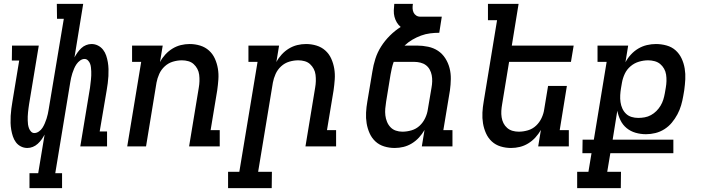

<svg xmlns="http://www.w3.org/2000/svg" viewBox="-20 -755 3640 990"><path d="M300 215H132V138H177L210 -61Q203 -48 194.5 -36Q186 -24 174.5 -13.5Q163 -3 149 2.5Q135 8 121 8Q103 8 87.5 0Q72 -8 62 -21.5Q52 -35 46.5 -51.5Q41 -68 38 -85.5Q35 -103 34.5 -121Q34 -139 35 -157.5Q36 -176 38.5 -194.5Q41 -213 44 -231L79 -443H41L42 -520H180L130 -218Q128 -208 127 -197Q126 -186 124.5 -175.5Q123 -165 123 -154.5Q123 -144 123 -133.5Q123 -123 124.5 -113Q126 -103 129.5 -93.5Q133 -84 140 -76.5Q147 -69 157 -69Q169 -69 180.5 -77Q192 -85 199 -96Q206 -107 211 -119Q216 -131 220 -143Q224 -155 226.5 -167Q229 -179 231 -191L309 -658H274L273 -735H409L364 -459Q371 -472 379.5 -484Q388 -496 399 -506.5Q410 -517 424 -522.5Q438 -528 452 -528Q470 -528 485.5 -520Q501 -512 511.5 -498.5Q522 -485 527.5 -468.5Q533 -452 536 -434.5Q539 -417 539.5 -399Q540 -381 539 -362.5Q538 -344 535.5 -325.5Q533 -307 530 -289L494 -77H532V0H394L444 -302Q445 -312 446.5 -323Q448 -334 449 -344.5Q450 -355 450.5 -365.5Q451 -376 450.5 -386.5Q450 -397 449 -407Q448 -417 444.5 -426.5Q441 -436 433.5 -443.5Q426 -451 416 -451Q404 -451 393 -443Q382 -435 374.5 -424Q367 -413 362 -401Q357 -389 353 -377Q349 -365 346.5 -353Q344 -341 342 -329L265 138H300Z M636 0 708 -436H661V-520H819L805 -435Q816 -456 832.5 -474Q849 -492 869.5 -504.5Q890 -517 912.5 -522.5Q935 -528 958 -528Q986 -528 1012 -520Q1038 -512 1057.5 -494.5Q1077 -477 1088 -452.5Q1099 -428 1103.5 -401Q1108 -374 1106 -345.5Q1104 -317 1100 -289L1066 -84H1113V0H955L1005 -303Q1008 -320 1008.5 -336.5Q1009 -353 1007 -369.5Q1005 -386 997.5 -400Q990 -414 978.5 -424.5Q967 -435 951 -439.5Q935 -444 918 -444Q895 -444 871.5 -437Q848 -430 829.5 -413Q811 -396 801 -373.5Q791 -351 787 -329L733 0Z M1381 215H1156V131H1214L1308 -436H1261V-520H1419L1405 -435Q1416 -456 1432.5 -474Q1449 -492 1469.5 -504.5Q1490 -517 1512.5 -522.5Q1535 -528 1558 -528Q1586 -528 1612 -520Q1638 -512 1657.5 -494.5Q1677 -477 1688 -452.5Q1699 -428 1703.5 -401Q1708 -374 1706 -345.5Q1704 -317 1700 -289L1666 -84H1713V0H1555L1605 -303Q1608 -320 1608.5 -336.5Q1609 -353 1607 -369.5Q1605 -386 1597.5 -400Q1590 -414 1578.5 -424.5Q1567 -435 1551 -439.5Q1535 -444 1518 -444Q1495 -444 1471.5 -437Q1448 -430 1429.5 -413Q1411 -396 1401 -373.5Q1391 -351 1387 -329L1311 131H1382Z M2015 8Q1987 8 1961 0Q1935 -8 1916 -25.5Q1897 -43 1886 -67.5Q1875 -92 1870.5 -119Q1866 -146 1867.5 -174.5Q1869 -203 1874 -231L1900 -386Q1905 -419 1915.5 -452Q1926 -485 1945 -515Q1964 -545 1990 -571Q2016 -597 2046 -616Q2034 -626 2026 -639.5Q2018 -653 2014 -668.5Q2010 -684 2010.5 -701Q2011 -718 2013 -735H2109Q2107 -723 2107.5 -711.5Q2108 -700 2112.5 -690.5Q2117 -681 2126 -675Q2135 -669 2147 -669H2258L2245 -586Q2222 -586 2198 -583Q2174 -580 2151 -571.5Q2128 -563 2106.5 -550.5Q2085 -538 2066 -520H2130Q2159 -520 2187.5 -514Q2216 -508 2238.5 -493Q2261 -478 2276 -454.5Q2291 -431 2298 -404Q2305 -377 2304.5 -347.5Q2304 -318 2300 -289L2266 -84H2313V0H2155L2169 -85Q2157 -64 2140.5 -46Q2124 -28 2103.5 -15.5Q2083 -3 2060.5 2.5Q2038 8 2015 8ZM2055 -76Q2078 -76 2102 -83Q2126 -90 2144 -107Q2162 -124 2172.5 -146.5Q2183 -169 2186 -191L2205 -303Q2208 -319 2208.5 -335.5Q2209 -352 2206 -367.5Q2203 -383 2195.5 -396.5Q2188 -410 2176 -419Q2164 -428 2148 -432Q2132 -436 2116 -436H2010Q2004 -420 2000.5 -404Q1997 -388 1994 -372L1971 -231Q1968 -213 1966.5 -195Q1965 -177 1967 -160Q1969 -143 1975.5 -127Q1982 -111 1993.5 -99Q2005 -87 2021 -81.5Q2037 -76 2055 -76Z M2615 8Q2587 8 2561 0Q2535 -8 2516 -25.5Q2497 -43 2486 -67.5Q2475 -92 2470.5 -119Q2466 -146 2467.5 -174.5Q2469 -203 2474 -231L2543 -651H2496V-735H2654L2619 -520H2938L2924 -436H2605L2569 -217Q2566 -200 2565 -183.5Q2564 -167 2566.5 -150.5Q2569 -134 2576 -120Q2583 -106 2595 -95.5Q2607 -85 2622.5 -80.5Q2638 -76 2655 -76Q2678 -76 2702 -83Q2726 -90 2744 -107Q2762 -124 2772.5 -146.5Q2783 -169 2786 -191L2806 -312H2903L2866 -84H2913V0H2755L2769 -85Q2757 -64 2740.5 -46Q2724 -28 2703.5 -15.5Q2683 -3 2660.5 2.5Q2638 8 2615 8Z M3181 215H2956V131H3014L3030 35H2983L2984 -35H3042L3108 -436H3061V-520H3219L3205 -434Q3216 -455 3233 -473.5Q3250 -492 3271 -504.5Q3292 -517 3315.5 -522.5Q3339 -528 3362 -528Q3390 -528 3417 -520.5Q3444 -513 3463.5 -495.5Q3483 -478 3494.5 -453.5Q3506 -429 3510.5 -401.5Q3515 -374 3513.5 -346Q3512 -318 3508 -289L3503 -260Q3499 -236 3492 -212Q3485 -188 3473 -165.5Q3461 -143 3444.5 -123Q3428 -103 3406 -89Q3384 -75 3359.5 -69Q3335 -63 3311 -63Q3283 -63 3257 -70.5Q3231 -78 3211 -94.5Q3191 -111 3179.5 -134.5Q3168 -158 3163 -184L3139 -35H3452V35H3127L3111 131H3182ZM3271 -147Q3287 -147 3304 -150Q3321 -153 3336.5 -161.5Q3352 -170 3364.5 -182.5Q3377 -195 3386 -210Q3395 -225 3400 -241Q3405 -257 3408 -274L3413 -303Q3416 -320 3416.5 -337Q3417 -354 3414.5 -370.5Q3412 -387 3404 -401Q3396 -415 3384 -425Q3372 -435 3355.5 -439.5Q3339 -444 3322 -444Q3299 -444 3275 -437Q3251 -430 3231.5 -413.5Q3212 -397 3201.5 -374.5Q3191 -352 3187 -329L3182 -300Q3179 -282 3178 -264Q3177 -246 3179.5 -228.5Q3182 -211 3189 -195.5Q3196 -180 3208 -168.5Q3220 -157 3236.5 -152Q3253 -147 3271 -147Z"/></svg>

Font: Iosevka HT Medium Extended
Style: Italic
Weight: 500
Width: 7
Italic angle: -9°
Monospace: yes
Designer: Belleve Invis
Foundry: Belleve Invis
Version: Version 32.3.0; ttfautohint (v1.8.4)